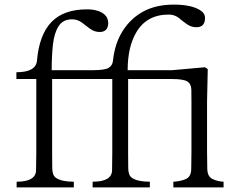

<svg xmlns="http://www.w3.org/2000/svg" viewBox="-20 -809 1038 829"><path d="M50.8 -467.8V-497.1Q134.8 -497.1 139.6 -546.9Q149.4 -659.2 202.1 -713.9Q254.9 -768.6 355.5 -768.6Q407.2 -768.6 432.6 -745.1Q446.3 -732.4 447.3 -710.9Q447.3 -670.9 410.2 -670.9Q387.7 -670.9 369.1 -684.6Q350.6 -698.2 333 -711.9Q314.5 -725.6 291 -725.6Q252 -725.6 232.9 -695.8Q213.9 -666 208.5 -616.2Q203.1 -566.4 203.1 -505.9H378.9Q432.6 -505.9 449.2 -516.1Q465.8 -526.4 467.8 -546.9Q475.6 -622.1 510.3 -676.3Q544.9 -730.5 599.6 -759.8Q654.3 -789.1 730.5 -789.1Q806.6 -789.1 844.7 -764.6Q865.2 -752 865.2 -731.4Q865.2 -691.4 828.1 -691.4Q805.7 -691.4 787.1 -704.6Q768.6 -717.8 751 -732.4Q732.4 -746.1 709 -746.1Q614.3 -746.1 569.3 -670.9Q531.2 -607.4 531.2 -505.9H722.7L865.2 -518.6L877 -510.7L874 -371.1V-152.3Q874 -112.3 875 -79.1Q876 -45.9 898.4 -35.6Q920.9 -25.4 945.3 -24.4V0H728.5V-24.4Q754.9 -25.4 779.8 -34.7Q804.7 -43.9 805.7 -78.1Q806.6 -112.3 806.6 -152.3V-369.1Q806.6 -396.5 806.2 -421.4Q805.7 -446.3 789.1 -457Q772.5 -467.8 722.7 -467.8H533.2V-149.4Q533.2 -112.3 533.7 -82Q534.2 -51.8 549.8 -41Q574.2 -24.4 627 -24.4V0H379.9V-24.4Q463.9 -24.4 463.9 -75.2Q464.8 -112.3 464.8 -149.4V-467.8H205.1V-149.4Q205.1 -112.3 205.6 -82Q206.1 -51.8 221.7 -41Q246.1 -24.4 298.8 -24.4V0H51.8V-24.4Q135.7 -24.4 135.7 -75.2Q136.7 -112.3 136.7 -149.4V-467.8Z"/></svg>

Font: GenEi Koburi Mincho v6
Style: Regular
Weight: 400
Designer: o_tamon (Modified)
Foundry: o_tamon / Adobe Systems Incorporated
Version: Version 6.1